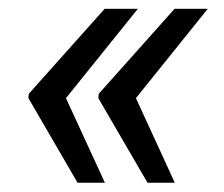

<svg xmlns="http://www.w3.org/2000/svg" viewBox="-20 -482 500 429"><path d="M43.5 -73.7ZM127.4 -262.7 214.4 -73.7H153.3L43.5 -262.7L44.4 -272.5L213.9 -462.4H288.1ZM283.7 -262.7 370.6 -73.7H309.6L199.7 -262.7L200.7 -272.5L370.1 -462.4H444.3Z"/></svg>

Font: Roboto
Style: Italic
Weight: 400
Italic angle: -12°
Designer: Google
Version: Version 2.134; 2016; ttfautohint (v1.6)